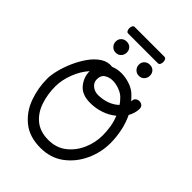

<svg xmlns="http://www.w3.org/2000/svg" viewBox="-209 -779 892 892"><g transform="rotate(45 237.0 -333.5)"><path d="M225 20Q153 20 107.5 -16.5Q62 -53 41 -110.5Q20 -168 20 -231Q20 -253 28 -286Q36 -319 51.5 -354.5Q67 -390 88.5 -420.5Q110 -451 137 -468.5Q164 -486 195 -482Q218 -492 246 -492Q275 -492 304.5 -481.5Q334 -471 353 -450L371 -431V-434Q371 -447 379 -453Q387 -459 397 -459Q407 -459 415 -453Q423 -447 423 -434Q423 -419 418.5 -405Q414 -391 407 -378Q424 -343 432 -303.5Q440 -264 440 -226Q440 -165 414 -108.5Q388 -52 340 -16Q292 20 225 20ZM241 -343Q270 -343 297 -352.5Q324 -362 344 -381Q339 -389 332.5 -396.5Q326 -404 319 -411Q306 -423 284.5 -431Q263 -439 242 -439Q220 -439 202.5 -428Q185 -417 185 -391Q185 -370 201.5 -356.5Q218 -343 241 -343ZM225 -32Q277 -32 313.5 -60.5Q350 -89 369.5 -133.5Q389 -178 389 -226Q389 -253 384.5 -281Q380 -309 369 -335Q342 -313 309 -302Q276 -291 241 -291Q186 -291 160 -323.5Q134 -356 135 -394Q106 -362 89 -317Q72 -272 72 -231Q72 -181 87 -135Q102 -89 136 -60.5Q170 -32 225 -32ZM312 -540Q296 -540 285.5 -551Q275 -562 275 -577Q275 -593 285.5 -603Q296 -613 312 -613Q328 -613 338 -603Q348 -593 348 -577Q348 -562 338 -551Q328 -540 312 -540ZM160 -540Q144 -540 133.5 -551Q123 -562 123 -577Q123 -593 133.5 -603Q144 -613 160 -613Q176 -613 186 -603Q196 -593 196 -577Q196 -562 186 -551Q176 -540 160 -540ZM138 -644Q131 -644 127.5 -650.5Q124 -657 124 -666Q124 -674 127.5 -680.5Q131 -687 138 -687H333Q340 -687 343.5 -680.5Q347 -674 347 -666Q347 -657 343.5 -650.5Q340 -644 333 -644Z"/></g></svg>

Font: Twinkle Star
Style: Regular
Weight: 400
Designer: Robert E. Leuschke
Foundry: Robert E. Leuschke
Version: Version 2.010; ttfautohint (v1.8.3)